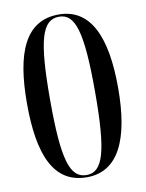

<svg xmlns="http://www.w3.org/2000/svg" viewBox="-83 -783 647 853"><g transform="rotate(-10 240.0 -357.0)"><path d="M240 10C382 10 445 -124 445 -358C445 -589 384 -724 241 -724C89 -724 34 -585 34 -359C34 -127 90 10 240 10ZM240 0C165 0 138 -86 138 -358C138 -629 165 -714 241 -714C314 -714 341 -629 341 -358C341 -86 314 0 240 0Z"/></g></svg>

Font: Noto Serif Display Condensed Medium
Style: Regular
Weight: 500
Width: 3
Designer: Monotype Design Team
Foundry: Monotype Imaging Inc.
Version: Version 2.009